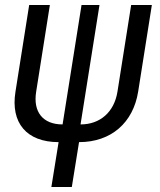

<svg xmlns="http://www.w3.org/2000/svg" viewBox="-20 -570 640 770"><path d="M186 180H268L297 0C426 0 514 -78 534 -202L589 -550H506L451 -202C438 -121 382 -71 303 -71L379 -550H307L231 -71C152 -71 112 -121 125 -202L180 -550H97L42 -202C22 -78 86 0 215 0Z"/></svg>

Font: JetBrains Mono
Style: Italic
Weight: 400
Italic angle: -9°
Monospace: yes
Designer: Philipp Nurullin, Konstantin Bulenkov
Foundry: JetBrains
Version: Version 2.305